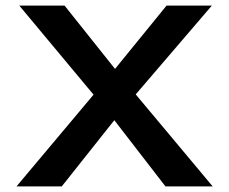

<svg xmlns="http://www.w3.org/2000/svg" viewBox="-20 -667 820 687"><path d="M576 -647H738L432 -290L428 -286L201 0H39L354 -375L357 -378ZM211 -647 427 -376 429 -373 741 0H572L348 -290L345 -292L49 -647Z"/></svg>

Font: Syne
Style: Bold
Weight: 700
Designer: Lucas Descroix
Foundry: Bonjour Monde
Version: Version 2.200